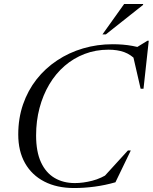

<svg xmlns="http://www.w3.org/2000/svg" viewBox="-20 -938 770 968"><path d="M536.5 -69 495 -37 625 -179.5H639.5L562 -19Q509.5 -4 457 3Q404.5 10 353.5 10Q267 10 203.8 -22.5Q140.5 -55 106.2 -115.5Q72 -176 72 -260Q72 -341.5 96.2 -411.8Q120.5 -482 164.2 -537.8Q208 -593.5 267.8 -633.2Q327.5 -673 398.8 -694Q470 -715 548 -715Q574 -715 598.8 -713Q623.5 -711 648 -706.5Q672.5 -702 697 -695L654 -690L723 -732.5H730L703.5 -490.5H689L648.5 -666.5L671.5 -630.5Q639.5 -663.5 605.5 -675.5Q571.5 -687.5 527 -687.5Q462.5 -687.5 406.5 -666Q350.5 -644.5 305.5 -605.5Q260.5 -566.5 228.5 -512.5Q196.5 -458.5 179.2 -393.2Q162 -328 162 -255.5Q162 -173.5 186.5 -120.2Q211 -67 255 -41Q299 -15 357.5 -15Q399 -15 445 -26.8Q491 -38.5 536.5 -69ZM496.5 -764.5 606 -918H702L701 -913L513.5 -764.5Z"/></svg>

Font: Newsreader 60pt
Style: Italic
Weight: 400
Italic angle: -17°
Designer: Hugues Gentile
Foundry: Production Type
Version: Version 1.003